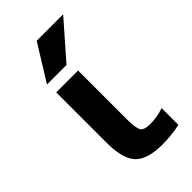

<svg xmlns="http://www.w3.org/2000/svg" viewBox="-238 -835 917 917"><g transform="rotate(-45 221.0 -376.5)"><path d="M207 -763.7H385.7L225.6 -581.1H93.8ZM246.1 -195.3Q246.1 -132.8 257.8 -115.7Q269.5 -98.6 309.6 -98.6Q355.5 -98.6 401.4 -114.3V-1Q341.8 11.7 281.2 11.7Q180.7 11.7 139.6 -31.2Q98.6 -74.2 98.6 -181.6V-523.4H246.1Z"/></g></svg>

Font: Nasu
Style: Bold
Weight: 700
Designer: Ryoko NISHIZUKA (kana &amp; ideographs); Paul D. Hunt (Latin, Greek &amp; Cyrillic); Wenlong ZHANG (bopomofo); Sandoll C
Version: Version 2014.1215